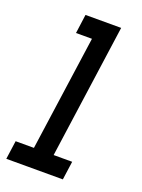

<svg xmlns="http://www.w3.org/2000/svg" viewBox="-149 -709 567 769"><g transform="rotate(20 134.0 -325.0)"><path d="M-11 -79H67L136 -569H68L79 -650H231L151 -79H230L219 0H-22Z"/></g></svg>

Font: Josefin Slab
Style: Bold Italic
Weight: 700
Italic angle: -12°
Designer: Santiago Orozco
Foundry: Typemade
Version: Version 2.000